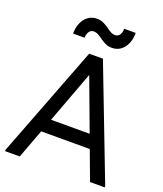

<svg xmlns="http://www.w3.org/2000/svg" viewBox="-162 -1012 949 1117"><g transform="rotate(20 312.5 -453.5)"><path d="M530 0 277 -679 270 -700H355L621 -8V0ZM4 0V-8L270 -700H355L348 -679L95 0ZM107 -180 137 -263H498L528 -180ZM381 -777Q359 -777 342 -785Q325 -793 310 -804Q295 -815 280.5 -823Q266 -831 251 -831Q234 -831 223.5 -816Q213 -801 213 -778H142Q142 -835 170.5 -871Q199 -907 245 -907Q266 -907 283.5 -899Q301 -891 316 -880Q331 -869 345 -861Q359 -853 374 -853Q392 -853 402 -868Q412 -883 412 -906H483Q483 -849 455 -813Q427 -777 381 -777Z"/></g></svg>

Font: Fustat Medium
Style: Regular
Weight: 500
Designer: Mohamed Gaber, Khaled Hosny, Laura Garcia Mut
Foundry: Kief Type Foundry, Alif Type Foundry, Hard Type Foundry
Version: Version 1.007